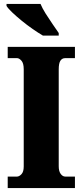

<svg xmlns="http://www.w3.org/2000/svg" viewBox="-20 -951 416 971"><path d="M19 0V-58H66Q77 -58 88.5 -70Q100 -82 100 -109V-601Q100 -631 88.5 -644Q77 -657 66 -657H19V-714H359V-657H310Q294 -657 285.5 -644Q277 -631 277 -600V-110Q277 -85 287 -71.5Q297 -58 310 -58H359V0ZM197 -771Q173 -785 145 -804.5Q117 -824 90 -846Q63 -868 42 -888Q21 -908 13 -921V-931H185Q194 -909 211 -882Q228 -855 246 -829Q264 -803 277 -784V-771Z"/></svg>

Font: Noto Serif Thai Condensed Black
Style: Regular
Weight: 900
Width: 3
Designer: Monotype Design Team
Foundry: Monotype Imaging Inc.
Version: Version 2.002; ttfautohint (v1.8.4.7-5d5b)